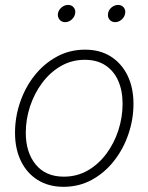

<svg xmlns="http://www.w3.org/2000/svg" viewBox="-20 -736 593 767"><path d="M233.9 10.3Q174.3 10.3 130.6 -17.1Q86.9 -44.4 63.5 -93Q40 -141.6 40 -205.6Q40 -267.6 60.1 -326.9Q80.1 -386.2 117.4 -433.6Q154.8 -481 206.3 -509.3Q257.8 -537.6 319.8 -537.6Q379.4 -537.6 422.6 -510.3Q465.8 -482.9 489.5 -434.3Q513.2 -385.7 513.2 -321.3Q513.2 -259.3 492.9 -200Q472.7 -140.6 435.5 -93.3Q398.4 -45.9 347.2 -17.8Q295.9 10.3 233.9 10.3ZM234.9 -30.3Q288.1 -30.3 331.3 -55.4Q374.5 -80.6 405.5 -122.6Q436.5 -164.6 453.1 -216.3Q469.7 -268.1 469.7 -321.3Q469.7 -374 452.1 -413.6Q434.6 -453.1 400.9 -475.1Q367.2 -497.1 318.8 -497.1Q266.6 -497.1 223.4 -472.2Q180.2 -447.3 148.9 -405.5Q117.7 -363.8 100.3 -311.8Q83 -259.8 83 -205.6Q83 -127 122.8 -78.6Q162.6 -30.3 234.9 -30.3ZM439.9 -647.5Q425.8 -647.5 417.5 -657.7Q409.2 -668 411.6 -682.1Q413.6 -696.3 425.5 -706.3Q437.5 -716.3 451.7 -716.3Q465.8 -716.3 474.1 -706.3Q482.4 -696.3 480 -682.1Q477.5 -668 465.8 -657.7Q454.1 -647.5 439.9 -647.5ZM240.2 -647.5Q226.1 -647.5 217.8 -657.7Q209.5 -668 211.4 -682.1Q213.9 -696.3 225.8 -706.3Q237.8 -716.3 252 -716.3Q266.1 -716.3 274.4 -706.3Q282.7 -696.3 280.3 -682.1Q277.8 -668 266.1 -657.7Q254.4 -647.5 240.2 -647.5Z"/></svg>

Font: Inter 24pt ExtraLight
Style: Italic
Weight: 250
Italic angle: -9.3988°
Version: Version 4.001;git-66647c0bb